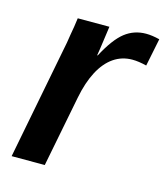

<svg xmlns="http://www.w3.org/2000/svg" viewBox="-87 -607 586 675"><g transform="rotate(15 206.0 -269.0)"><path d="M391.6 -430.2Q362.3 -437.5 339.8 -437.5Q301.8 -437.5 271.7 -416.7Q241.7 -396 220.7 -356.2Q199.7 -316.4 188.5 -259.3L137.7 0H17.1L95.7 -405.3Q98.6 -420.4 101.6 -435.5Q104.5 -450.7 106.4 -465.8Q109.4 -481.4 111.8 -497.1Q114.3 -512.7 116.2 -528.3H231.4L219.7 -444.8L215.8 -420.4H217.8Q252.4 -485.8 285.9 -512Q319.3 -538.1 362.8 -538.1Q384.8 -538.1 412.1 -531.2Z"/></g></svg>

Font: Arimo SemiBold
Style: Italic
Weight: 600
Italic angle: -12°
Version: Version 1.33